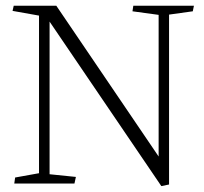

<svg xmlns="http://www.w3.org/2000/svg" viewBox="-20 -627 697 656"><path d="M113.3 -573.7V-35.2L31.7 -20.5L28.8 0H234.4L239.3 -22.5L149.4 -31.7V-553.2L531.2 8.8L557.6 3.4V-577.1L638.7 -588.4L642.6 -607.4H435.5L432.6 -588.4L522 -576.2V-92.3L172.4 -607.4H26.9L22.9 -589.8Z"/></svg>

Font: Neuton ExtraLight
Style: Regular
Weight: 275
Designer: Brian M Zick
Foundry: Brian M Zick
Version: Version 1.560